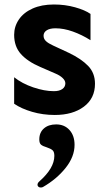

<svg xmlns="http://www.w3.org/2000/svg" viewBox="-20 -502 485 855"><path d="M174 -343Q174 -329 184.5 -319Q195 -309 217 -299L288 -266Q342 -240 372.5 -208.5Q403 -177 403 -129Q403 -64 353.5 -27Q304 10 224 10Q171 10 123 -4Q75 -18 43 -40V-158Q78 -130 128 -113Q178 -96 220 -96Q244 -96 257.5 -105.5Q271 -115 271 -131Q271 -143 259 -154.5Q247 -166 228 -174L159 -204Q103 -228 73 -261.5Q43 -295 43 -347Q43 -384 64 -415Q85 -446 125 -464Q165 -482 220 -482Q270 -482 314.5 -469.5Q359 -457 383 -440V-323Q345 -347 304.5 -361.5Q264 -376 227 -376Q202 -376 188 -367Q174 -358 174 -343ZM312 143Q312 196 272 246Q232 296 171 331Q167 333 161 333Q155 333 151 329.5Q147 326 147 321Q147 313 155 306Q222 247 222 192Q222 174 214 167Q206 160 188 154Q171 149 163 142.5Q155 136 155 119Q155 88 175.5 70Q196 52 230 52Q267 52 289.5 77Q312 102 312 143Z"/></svg>

Font: Madhuban SemiBold
Style: Regular
Weight: 600
Designer: jaikishan Patel
Foundry: MagicType
Version: Version 1.000